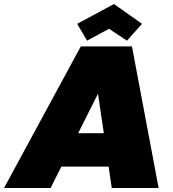

<svg xmlns="http://www.w3.org/2000/svg" viewBox="-70 -940 863 960"><path d="M488.8 0 473.1 -106.9H236.8L183.1 0H-49.8L334 -708H589.8L723.1 0ZM449.2 -273.9 419.9 -471.2 320.8 -273.9ZM500 -919.9 640.1 -820.8 564.9 -736.8 475.1 -795.9 365.2 -736.8 315.9 -820.8Z"/></svg>

Font: SVN-Poppins Black
Style: Italic
Weight: 900
Italic angle: -10°
Designer: Ninad Kale (Devanagari), Jonny Pinhorn (Latin)
Foundry: Indian Type Foundry
Version: Version 3.002 2017